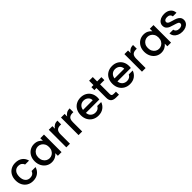

<svg xmlns="http://www.w3.org/2000/svg" viewBox="494 -2470 4260 4260"><g transform="rotate(-45 2624.0 -339.5)"><path d="M307 -560Q407 -560 472.5 -512.5Q538 -465 561 -377H438Q423 -418 390 -441Q357 -464 307 -464Q237 -464 195.5 -414.5Q154 -365 154 -276Q154 -187 195.5 -137Q237 -87 307 -87Q406 -87 438 -174H561Q537 -90 471 -40.5Q405 9 307 9Q228 9 167 -26.5Q106 -62 71.5 -126.5Q37 -191 37 -276Q37 -361 71.5 -425.5Q106 -490 167 -525Q228 -560 307 -560Z M897 -560Q962 -560 1010.5 -534.5Q1059 -509 1088 -471V-551H1203V0H1088V-82Q1059 -43 1009 -17Q959 9 895 9Q824 9 765 -27.5Q706 -64 671.5 -129.5Q637 -195 637 -278Q637 -361 671.5 -425Q706 -489 765.5 -524.5Q825 -560 897 -560ZM921 -461Q877 -461 839 -439.5Q801 -418 777.5 -376.5Q754 -335 754 -278Q754 -221 777.5 -178Q801 -135 839.5 -112.5Q878 -90 921 -90Q965 -90 1003 -112Q1041 -134 1064.5 -176.5Q1088 -219 1088 -276Q1088 -333 1064.5 -375Q1041 -417 1003 -439Q965 -461 921 -461Z M1467 -471Q1492 -513 1533.5 -536.5Q1575 -560 1632 -560V-442H1603Q1536 -442 1501.5 -408Q1467 -374 1467 -290V0H1353V-551H1467Z M1851 -471Q1876 -513 1917.5 -536.5Q1959 -560 2016 -560V-442H1987Q1920 -442 1885.5 -408Q1851 -374 1851 -290V0H1737V-551H1851Z M2622 -233H2201Q2206 -167 2250 -127Q2294 -87 2358 -87Q2450 -87 2488 -164H2611Q2586 -88 2520.5 -39.5Q2455 9 2358 9Q2279 9 2216.5 -26.5Q2154 -62 2118.5 -126.5Q2083 -191 2083 -276Q2083 -361 2117.5 -425.5Q2152 -490 2214.5 -525Q2277 -560 2358 -560Q2436 -560 2497 -526Q2558 -492 2592 -430.5Q2626 -369 2626 -289Q2626 -258 2622 -233ZM2507 -325Q2506 -388 2462 -426Q2418 -464 2353 -464Q2294 -464 2252 -426.5Q2210 -389 2202 -325Z M2871 -458V-153Q2871 -122 2885.5 -108.5Q2900 -95 2935 -95H3005V0H2915Q2838 0 2797 -36Q2756 -72 2756 -153V-458H2691V-551H2756V-688H2871V-551H3005V-458Z M3611 -233H3190Q3195 -167 3239 -127Q3283 -87 3347 -87Q3439 -87 3477 -164H3600Q3575 -88 3509.5 -39.5Q3444 9 3347 9Q3268 9 3205.5 -26.5Q3143 -62 3107.5 -126.5Q3072 -191 3072 -276Q3072 -361 3106.5 -425.5Q3141 -490 3203.5 -525Q3266 -560 3347 -560Q3425 -560 3486 -526Q3547 -492 3581 -430.5Q3615 -369 3615 -289Q3615 -258 3611 -233ZM3496 -325Q3495 -388 3451 -426Q3407 -464 3342 -464Q3283 -464 3241 -426.5Q3199 -389 3191 -325Z M3841 -471Q3866 -513 3907.5 -536.5Q3949 -560 4006 -560V-442H3977Q3910 -442 3875.5 -408Q3841 -374 3841 -290V0H3727V-551H3841Z M4333 -560Q4398 -560 4446.5 -534.5Q4495 -509 4524 -471V-551H4639V0H4524V-82Q4495 -43 4445 -17Q4395 9 4331 9Q4260 9 4201 -27.5Q4142 -64 4107.5 -129.5Q4073 -195 4073 -278Q4073 -361 4107.5 -425Q4142 -489 4201.5 -524.5Q4261 -560 4333 -560ZM4357 -461Q4313 -461 4275 -439.5Q4237 -418 4213.5 -376.5Q4190 -335 4190 -278Q4190 -221 4213.5 -178Q4237 -135 4275.5 -112.5Q4314 -90 4357 -90Q4401 -90 4439 -112Q4477 -134 4500.5 -176.5Q4524 -219 4524 -276Q4524 -333 4500.5 -375Q4477 -417 4439 -439Q4401 -461 4357 -461Z M4759 -169H4877Q4880 -134 4910.5 -110.5Q4941 -87 4987 -87Q5035 -87 5061.5 -105.5Q5088 -124 5088 -153Q5088 -184 5058.5 -199Q5029 -214 4965 -232Q4903 -249 4864 -265Q4825 -281 4796.5 -314Q4768 -347 4768 -401Q4768 -445 4794 -481.5Q4820 -518 4868.5 -539Q4917 -560 4980 -560Q5074 -560 5131.5 -512.5Q5189 -465 5193 -383H5079Q5076 -420 5049 -442Q5022 -464 4976 -464Q4931 -464 4907 -447Q4883 -430 4883 -402Q4883 -380 4899 -365Q4915 -350 4938 -341.5Q4961 -333 5006 -320Q5066 -304 5104.5 -287.5Q5143 -271 5171 -239Q5199 -207 5200 -154Q5200 -107 5174 -70Q5148 -33 5100.5 -12Q5053 9 4989 9Q4924 9 4872.5 -14.5Q4821 -38 4791 -78.5Q4761 -119 4759 -169Z"/></g></svg>

Font: Poppins-Tabular Medium
Style: Regular
Weight: 500
Designer: Ninad Kale (Devanagari), Jonny Pinhorn (Latin)
Foundry: Indian Type Foundry
Version: Version 4.004